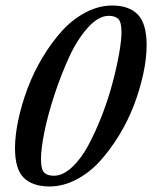

<svg xmlns="http://www.w3.org/2000/svg" viewBox="-20 -671 555 700"><path d="M160.6 8.8Q99.1 8.8 66.9 -22.7Q34.7 -54.2 34.7 -130.4Q34.7 -177.7 46.9 -234.6Q59.1 -291.5 80.8 -349.4Q102.5 -407.2 135 -461.4Q167.5 -515.6 205.6 -557.9Q243.7 -600.1 291.7 -625.5Q339.8 -650.9 389.2 -650.9Q450.7 -650.9 482.7 -617.7Q514.6 -584.5 514.6 -505.9Q514.6 -458.5 502.4 -401.9Q490.2 -345.2 468.5 -288.1Q446.8 -231 414.1 -177.5Q381.3 -124 343.5 -82.5Q305.7 -41 257.8 -16.1Q210 8.8 160.6 8.8ZM176.3 -30.3Q209 -30.3 241.9 -60.8Q274.9 -91.3 301.3 -139.9Q327.6 -188.5 350.8 -248Q374 -307.6 389.6 -366.2Q405.3 -424.8 414.1 -474.4Q422.9 -523.9 422.9 -553.7Q422.9 -590.8 411.1 -602.1Q399.4 -613.3 376.5 -613.3Q339.4 -613.3 300.8 -570.8Q262.2 -528.3 232.7 -464.1Q203.1 -399.9 179.2 -327.6Q155.3 -255.4 142.3 -192.1Q129.4 -128.9 129.4 -91.8Q129.4 -53.7 140.9 -42Q152.3 -30.3 176.3 -30.3Z"/></svg>

Font: Elstob 8pt Medium
Style: Italic
Weight: 500
Italic angle: -20°
Designer: Peter S. Baker
Version: Version 1.015